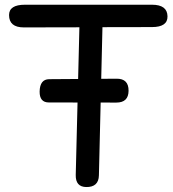

<svg xmlns="http://www.w3.org/2000/svg" viewBox="-20 -752 720 797"><path d="M144.5 -372.1Q145.5 -422.9 184.1 -423.3L463.9 -425.3Q514.2 -425.8 513.7 -375Q513.2 -326.2 462.9 -326.2L182.6 -326.7Q144 -326.7 144.5 -372.1ZM83.5 -732.4H610.8Q674.3 -732.4 675.3 -684.6Q676.3 -639.6 610.8 -639.6L405.3 -639.2L390.6 -24.4Q389.6 25.4 337.4 24.4Q293.5 23.4 294.4 -25.4L309.6 -638.7Q194.3 -638.2 79.1 -638.2Q17.6 -638.2 17.6 -689.5Q17.6 -732.4 83.5 -732.4Z"/></svg>

Font: Comic Relief LRS
Style: Regular
Weight: 400
Designer: Jeff Davis
Foundry: Loudifier
Version: Version 1.0